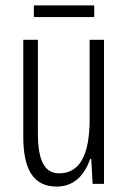

<svg xmlns="http://www.w3.org/2000/svg" viewBox="-20 -679 472 709"><path d="M328 -659H105V-616H328ZM364 -532H311V-240C311 -103 273 -39 198 -39C146 -39 120 -84 120 -185V-532H66V-173C66 -56 102 10 189 10C257 10 294 -37 313 -92H317L322 0H364Z"/></svg>

Font: Noto Sans Gujarati UI ExtraCondensed Light
Style: Regular
Weight: 300
Width: 2
Designer: Jelle Bosma - Monotype Design Team, Universal Thirst
Foundry: Monotype Imaging Inc.
Version: Version 2.106